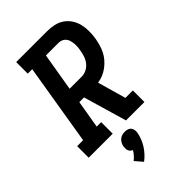

<svg xmlns="http://www.w3.org/2000/svg" viewBox="-296 -831 1187 1187"><g transform="rotate(-45 298.0 -237.5)"><path d="M-4 0V-101H48L136 -634H97V-735H367Q398 -735 427.5 -728.5Q457 -722 481 -705.5Q505 -689 521 -664.5Q537 -640 544 -611.5Q551 -583 551 -552Q551 -521 546 -490Q542 -467 535.5 -444Q529 -421 518 -399Q507 -377 490.5 -358Q474 -339 454 -324Q434 -309 411 -299.5Q388 -290 365 -287L418 -101H483V0H322L239 -284H198L167 -101H206V0ZM214 -385H320Q342 -385 362.5 -395.5Q383 -406 397 -424Q411 -442 418 -463.5Q425 -485 428 -506Q431 -520 432 -534.5Q433 -549 431.5 -562.5Q430 -576 426.5 -589Q423 -602 414.5 -612.5Q406 -623 393.5 -628.5Q381 -634 367 -634H256ZM220 260 178 211Q191 201 202.5 188Q214 175 223 160Q215 157 209 151.5Q203 146 200 138.5Q197 131 196.5 122Q196 113 197 104Q199 92 205 80Q211 68 220.5 59.5Q230 51 242.5 47.5Q255 44 267 44Q280 44 291 47.5Q302 51 309 59.5Q316 68 318 80Q320 92 318 104Q314 126 305.5 148Q297 170 284.5 190Q272 210 255.5 228Q239 246 220 260Z"/></g></svg>

Font: Iosevka Slab Extended
Style: Bold Italic
Weight: 700
Width: 7
Italic angle: -9°
Monospace: yes
Designer: Belleve Invis
Foundry: Belleve Invis
Version: Version 11.1.0; ttfautohint (v1.8.3)